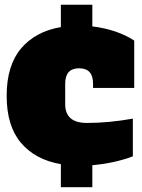

<svg xmlns="http://www.w3.org/2000/svg" viewBox="-20 -677 594 801"><path d="M365.2 104H233.9V7.8Q127.9 -10.3 67.9 -80.6Q7.8 -150.9 7.8 -277.3Q7.8 -403.8 67.9 -474.9Q127.9 -545.9 233.9 -564V-657.2H365.2V-566.9Q468.3 -554.2 540 -507.8V-310.1H368.2V-328.1Q368.2 -392.1 310.1 -392.1Q252 -392.1 252 -328.1V-242.2Q252 -164.1 342.8 -164.1Q433.6 -164.1 534.2 -182.1V-24.9Q460.9 3.4 365.2 12.2Z"/></svg>

Font: AlfaSlabOne-Regular
Style: Regular
Weight: 400
Designer: JM Sole
Foundry: JM Sole
Version: Version 1.001